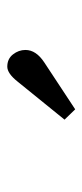

<svg xmlns="http://www.w3.org/2000/svg" viewBox="134 -956 231 540"><g transform="rotate(-90 250.0 -686.5)"><path d="M212 -591 183 -621 290 -753Q313 -782 332 -782Q354 -782 366.5 -766Q379 -750 379 -731Q379 -701 344 -678Z"/></g></svg>

Font: Literata 7pt
Style: Regular
Weight: 400
Designer: Latin by Veronika Burian and Jose Scaglione. Greek by Irene Vlachou. Cyrillic by Vera Evstafieva.
Foundry: TypeTogether
Version: Version 3.002